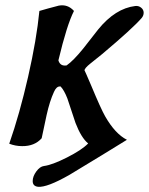

<svg xmlns="http://www.w3.org/2000/svg" viewBox="-20 -550 574 740"><path d="M247.6 124Q161.1 173.3 126.5 169.9Q106 167.5 106 147.9Q106 129.9 119.9 110.8Q133.8 91.8 149.4 89.8Q180.7 85.9 237.8 57.1Q294.9 28.3 319.8 2.9Q293 -19 271 -76.2Q255.4 -123.5 239.7 -170.4Q227.1 -202.6 213.9 -216.3Q212.4 -217.3 210.4 -216.8Q197.3 -216.8 188 -195.8Q171.4 -159.7 159.7 -106.9Q150.4 -62 140.6 -17.1Q113.3 13.7 65.4 13.2Q39.6 13.2 15.6 3.9Q55.7 -110.8 88.4 -254.4Q121.1 -397.9 131.8 -507.8Q161.1 -516.6 206.5 -528.3Q241.2 -534.7 265.1 -507.8Q237.8 -454.6 205.1 -317.4Q211.9 -293.9 236.8 -297.9Q262.7 -315.9 300.3 -362.3Q329.6 -399.4 358.4 -436.5Q424.3 -517.6 501.5 -526.9Q514.2 -528.3 523.9 -520.5Q533.7 -512.7 533.7 -501Q533.7 -489.7 525.9 -480.5Q491.2 -440.4 374 -341.8Q350.6 -322.8 328.1 -304.9Q305.7 -287.1 305.7 -278.3Q305.7 -280.8 331.5 -220.2Q369.1 -129.9 385.3 -101.6Q423.8 -34.2 469.2 -11.2Q384.3 41.5 247.6 124Z"/></svg>

Font: Accordance
Style: Bold-Italic
Weight: 700
Italic angle: -11°
Version: Version 1.2 (build January 31, 2020) Miklal Software Solutio